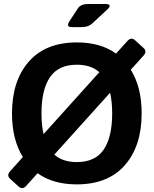

<svg xmlns="http://www.w3.org/2000/svg" viewBox="-20 -936 794 992"><path d="M351.6 -795.9Q318.8 -795.9 339.4 -827.1L382.3 -892.6Q397.5 -915.5 435.5 -915.5H521.5Q565.4 -915.5 533.2 -885.7L456.1 -814.5Q436 -795.9 401.9 -795.9ZM42 -350.1Q42 -518.6 128.9 -617.7Q215.8 -716.8 377 -716.8Q500 -716.8 579.6 -659.2L638.2 -724.1Q657.7 -746.1 677.7 -728L721.2 -688.5Q741.2 -670.9 721.7 -648.9L655.8 -575.7Q711.9 -485.4 711.9 -350.1Q711.9 -181.6 625 -82.5Q538.1 16.6 377 16.6Q253.9 16.6 174.3 -41L115.7 23.9Q96.2 45.9 76.2 27.8L32.7 -11.7Q12.7 -29.8 32.2 -51.3L98.1 -124.5Q42 -214.8 42 -350.1ZM194.3 -350.1Q194.3 -289.6 205.1 -243.2L493.2 -563Q450.2 -601.6 377 -601.6Q281.7 -601.6 238 -536.9Q194.3 -472.2 194.3 -350.1ZM260.7 -137.2Q303.7 -98.6 377 -98.6Q472.2 -98.6 515.9 -163.3Q559.6 -228 559.6 -350.1Q559.6 -410.6 548.8 -457Z"/></svg>

Font: Istok Web
Style: Bold
Weight: 700
Designer: Andrey V. Panov
Foundry: Andrey V. Panov
Version: Version 1.0.2g